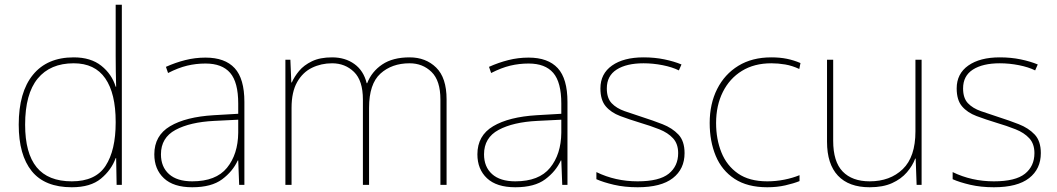

<svg xmlns="http://www.w3.org/2000/svg" viewBox="-20 -780 4458 810"><path d="M283 10Q169 10 114 -58Q59 -126 59 -254Q59 -391 119 -464.5Q179 -538 291 -538Q363 -538 407.5 -502.5Q452 -467 468 -414H470Q469 -448 468.5 -480Q468 -512 468 -543V-760H494V0H472L470 -113H468Q450 -63 406 -26.5Q362 10 283 10ZM283 -15Q383 -15 425.5 -80.5Q468 -146 468 -263V-266Q468 -386 424 -449.5Q380 -513 291 -513Q192 -513 139 -448.5Q86 -384 86 -254Q86 -134 134.5 -74.5Q183 -15 283 -15Z M847 -537Q929 -537 970 -492.5Q1011 -448 1011 -350V0H989L985 -103H983Q962 -57 917 -23.5Q872 10 791 10Q712 10 671.5 -28Q631 -66 631 -129Q631 -208 697.5 -247.5Q764 -287 882 -294L985 -300V-343Q985 -433 951 -472.5Q917 -512 847 -512Q807 -512 769.5 -503Q732 -494 689 -472L680 -498Q720 -516 761.5 -526.5Q803 -537 847 -537ZM884 -270Q782 -265 720.5 -232Q659 -199 659 -129Q659 -76 693 -45.5Q727 -15 791 -15Q891 -15 937.5 -72Q984 -129 985 -220V-275Z M1708 -538Q1776 -538 1820 -495Q1864 -452 1864 -361V0H1838V-360Q1838 -440 1800.5 -476.5Q1763 -513 1708 -513Q1633 -513 1585 -469.5Q1537 -426 1537 -325V0H1511V-360Q1511 -440 1473.5 -476.5Q1436 -513 1381 -513Q1335 -513 1296 -494Q1257 -475 1233.5 -433.5Q1210 -392 1210 -325V0H1184V-528H1205L1209 -432H1211Q1222 -457 1242 -481Q1262 -505 1296 -521.5Q1330 -538 1381 -538Q1436 -538 1475 -510Q1514 -482 1527 -429H1529Q1548 -478 1592.5 -508Q1637 -538 1708 -538Z M2210 -537Q2292 -537 2333 -492.5Q2374 -448 2374 -350V0H2352L2348 -103H2346Q2325 -57 2280 -23.5Q2235 10 2154 10Q2075 10 2034.5 -28Q1994 -66 1994 -129Q1994 -208 2060.5 -247.5Q2127 -287 2245 -294L2348 -300V-343Q2348 -433 2314 -472.5Q2280 -512 2210 -512Q2170 -512 2132.5 -503Q2095 -494 2052 -472L2043 -498Q2083 -516 2124.5 -526.5Q2166 -537 2210 -537ZM2247 -270Q2145 -265 2083.5 -232Q2022 -199 2022 -129Q2022 -76 2056 -45.5Q2090 -15 2154 -15Q2254 -15 2300.5 -72Q2347 -129 2348 -220V-275Z M2868 -134Q2868 -67 2818.5 -28.5Q2769 10 2670 10Q2615 10 2570 -0.5Q2525 -11 2496 -24V-54Q2576 -15 2670 -15Q2761 -15 2801 -47Q2841 -79 2841 -134Q2841 -173 2819.5 -196.5Q2798 -220 2761.5 -234.5Q2725 -249 2681 -262Q2635 -276 2596.5 -290.5Q2558 -305 2535.5 -331.5Q2513 -358 2513 -407Q2513 -469 2562 -503.5Q2611 -538 2695 -538Q2742 -538 2783 -529.5Q2824 -521 2855 -508L2844 -483Q2816 -497 2775.5 -505Q2735 -513 2695 -513Q2623 -513 2581.5 -486.5Q2540 -460 2540 -407Q2540 -366 2560.5 -344.5Q2581 -323 2615.5 -311Q2650 -299 2690 -286Q2734 -272 2775 -256Q2816 -240 2842 -212.5Q2868 -185 2868 -134Z M3217 10Q3133 10 3079 -25.5Q3025 -61 2999.5 -122.5Q2974 -184 2974 -261Q2974 -342 3005.5 -404.5Q3037 -467 3095 -502.5Q3153 -538 3234 -538Q3270 -538 3299.5 -532Q3329 -526 3357 -514L3352 -489Q3322 -503 3292.5 -508Q3263 -513 3234 -513Q3162 -513 3110 -481Q3058 -449 3029.5 -392Q3001 -335 3001 -261Q3001 -193 3023.5 -137Q3046 -81 3093.5 -48Q3141 -15 3217 -15Q3253 -15 3288.5 -22Q3324 -29 3353 -41V-16Q3328 -6 3293 2Q3258 10 3217 10Z M3868 -528V0H3847L3843 -111H3841Q3830 -81 3806 -53Q3782 -25 3743.5 -7.5Q3705 10 3649 10Q3561 10 3515 -39Q3469 -88 3469 -182V-528H3495V-186Q3495 -98 3535 -56.5Q3575 -15 3649 -15Q3735 -15 3788.5 -66.5Q3842 -118 3842 -226V-528Z M4371 -134Q4371 -67 4321.5 -28.5Q4272 10 4173 10Q4118 10 4073 -0.5Q4028 -11 3999 -24V-54Q4079 -15 4173 -15Q4264 -15 4304 -47Q4344 -79 4344 -134Q4344 -173 4322.5 -196.5Q4301 -220 4264.5 -234.5Q4228 -249 4184 -262Q4138 -276 4099.5 -290.5Q4061 -305 4038.5 -331.5Q4016 -358 4016 -407Q4016 -469 4065 -503.5Q4114 -538 4198 -538Q4245 -538 4286 -529.5Q4327 -521 4358 -508L4347 -483Q4319 -497 4278.5 -505Q4238 -513 4198 -513Q4126 -513 4084.5 -486.5Q4043 -460 4043 -407Q4043 -366 4063.5 -344.5Q4084 -323 4118.5 -311Q4153 -299 4193 -286Q4237 -272 4278 -256Q4319 -240 4345 -212.5Q4371 -185 4371 -134Z"/></svg>

Font: Noto Sans Bengali UI Thin
Style: Regular
Weight: 100
Designer: Jelle Bosma - Monotype Design Team
Foundry: Monotype Imaging Inc.
Version: Version 2.003; ttfautohint (v1.8.4.7-5d5b)